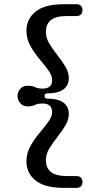

<svg xmlns="http://www.w3.org/2000/svg" viewBox="-20 -760 430 908"><path d="M190.5 -306Q190.5 -293.5 206 -293.5Q255 -293.5 280.2 -274.5Q305.5 -255.5 305.5 -221.5Q305.5 -193.5 289 -166.2Q272.5 -139 251.2 -112Q230 -85 213.5 -58Q197 -31 197 -3Q197 72.5 293.5 72.5H340Q370 72.5 370 100.5Q370 128.5 340 128.5H282Q191.5 128.5 148.2 93.5Q105 58.5 105 3.5Q105 -34.5 123.2 -67.8Q141.5 -101 165.8 -129.8Q190 -158.5 208.2 -183.5Q226.5 -208.5 226.5 -230Q226.5 -270.5 181.5 -270.5Q158.5 -270.5 145.8 -263.8Q133 -257 110.5 -257Q88 -257 75.5 -272.2Q63 -287.5 63 -306Q63 -324.5 75.5 -339.5Q88 -354.5 110.5 -354.5Q133 -354.5 145.8 -347.8Q158.5 -341 181.5 -341Q226.5 -341 226.5 -381.5Q226.5 -403.5 208.2 -428.2Q190 -453 165.8 -481.8Q141.5 -510.5 123.2 -543.8Q105 -577 105 -615Q105 -670 148.2 -705Q191.5 -740 282 -740H340Q370 -740 370 -712Q370 -684 340 -684H293.5Q197 -684 197 -609Q197 -580.5 213.5 -553.5Q230 -526.5 251.2 -499.5Q272.5 -472.5 289 -445.5Q305.5 -418.5 305.5 -390.5Q305.5 -356.5 280.2 -337.5Q255 -318.5 206 -318.5Q190.5 -318.5 190.5 -306Z"/></svg>

Font: Fraunces 9pt S100
Style: Regular
Weight: 400
Version: Version 1.000; ttfautohint (v1.8.3)